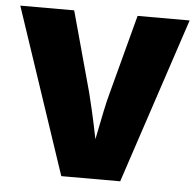

<svg xmlns="http://www.w3.org/2000/svg" viewBox="-53 -675 737 724"><g transform="rotate(5 315.5 -313.5)"><path d="M205 0 -5 -627H199L282 -324Q288 -301 298.5 -255.5Q309 -210 321 -150Q334 -216 343 -258.5Q352 -301 358 -322L439 -627H636L428 0Z"/></g></svg>

Font: Blinker ExtraBold
Style: Regular
Weight: 800
Designer: Juergen Huber
Foundry: supertype
Version: Version 1.017;hotconv 1.0.117;makeotfexe 2.5.65602